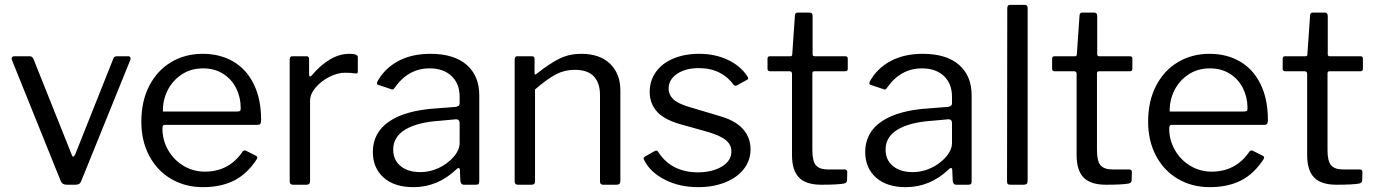

<svg xmlns="http://www.w3.org/2000/svg" viewBox="-20 -762 5674 792"><path d="M518 -516 315 -15Q310 0 292 0H256Q237 0 231 -14L29 -515Q28 -517 28 -520Q28 -530 40 -530H102Q113 -530 118 -519L275 -126Q278 -116 282 -116Q286 -116 291 -127L447 -519Q450 -530 462 -530H508Q515 -530 517.5 -525.5Q520 -521 518 -516Z M825 -54Q925 -54 981 -137Q985 -141 988 -141.5Q991 -142 995 -140L1037 -119Q1045 -114 1039 -105Q1000 -45 946 -17.5Q892 10 817 10Q744 10 686 -24Q628 -58 595.5 -119.5Q563 -181 563 -260Q563 -345 596 -408.5Q629 -472 686.5 -506Q744 -540 816 -540Q888 -540 942.5 -508Q997 -476 1027 -414.5Q1057 -353 1057 -269V-265Q1057 -256 1054 -251.5Q1051 -247 1042 -247H659Q650 -247 650 -232Q650 -184 673.5 -143Q697 -102 737 -78Q777 -54 825 -54ZM956 -302Q967 -302 970 -304.5Q973 -307 973 -316Q973 -360 954.5 -397.5Q936 -435 900.5 -457.5Q865 -480 818 -480Q767 -480 729 -454.5Q691 -429 671 -388.5Q651 -348 652 -302Z M1175 -13V-517Q1175 -530 1186 -530H1244Q1255 -530 1255 -519V-454Q1255 -448 1258.5 -447Q1262 -446 1266 -451Q1342 -540 1421 -540Q1456 -540 1456 -527V-467Q1456 -457 1447 -459Q1429 -462 1402 -462Q1373 -462 1339 -445Q1305 -428 1282 -401Q1259 -374 1259 -346V-15Q1259 0 1244 0H1189Q1175 0 1175 -13Z M1685 10Q1607 10 1562.5 -29.5Q1518 -69 1518 -135Q1518 -215 1585.5 -261Q1653 -307 1781 -315L1859 -321Q1876 -323 1876 -336V-363Q1876 -417 1842.5 -448.5Q1809 -480 1752 -480Q1664 -480 1608 -400Q1605 -395 1602 -393.5Q1599 -392 1594 -394L1540 -412Q1535 -414 1535 -419Q1535 -422 1538 -428Q1568 -481 1623.5 -510.5Q1679 -540 1755 -540Q1853 -540 1905 -494.5Q1957 -449 1957 -369V-15Q1957 -6 1954 -3Q1951 0 1943 0H1893Q1881 0 1879 -16L1877 -62Q1876 -69 1872 -69Q1868 -69 1863 -64Q1786 10 1685 10ZM1861 -270 1796 -264Q1703 -258 1652.5 -228Q1602 -198 1602 -145Q1602 -102 1632.5 -77Q1663 -52 1714 -52Q1745 -52 1775 -63Q1805 -74 1828 -93Q1851 -111 1863.5 -131.5Q1876 -152 1876 -171V-254Q1876 -270 1861 -270Z M2103 -13V-517Q2103 -530 2114 -530H2174Q2185 -530 2185 -519V-461Q2185 -450 2194 -458Q2250 -502 2289.5 -521Q2329 -540 2378 -540Q2454 -540 2496.5 -499Q2539 -458 2539 -389V-16Q2539 0 2524 0H2468Q2455 0 2455 -13V-370Q2455 -420 2429.5 -447Q2404 -474 2351 -474Q2309 -474 2273.5 -455.5Q2238 -437 2187 -393V-15Q2187 -7 2183.5 -3.5Q2180 0 2172 0H2117Q2103 0 2103 -13Z M2863 -481Q2808 -481 2773 -457.5Q2738 -434 2738 -396Q2738 -373 2755.5 -354.5Q2773 -336 2819 -322L2946 -284Q3012 -266 3044 -230.5Q3076 -195 3076 -146Q3076 -100 3048 -64.5Q3020 -29 2971 -9.5Q2922 10 2860 10Q2783 10 2723 -20.5Q2663 -51 2638 -100Q2635 -105 2635 -108Q2635 -113 2640 -116L2679 -138Q2689 -144 2694 -137Q2748 -51 2861 -51Q2920 -52 2958.5 -75.5Q2997 -99 2997 -137Q2997 -165 2974 -184Q2951 -203 2899 -218L2796 -247Q2723 -266 2691.5 -300Q2660 -334 2660 -383Q2660 -429 2685.5 -465Q2711 -501 2757.5 -520.5Q2804 -540 2864 -540Q2930 -540 2982.5 -515Q3035 -490 3063 -447Q3070 -437 3062 -433L3020 -410Q3016 -408 3014 -408Q3010 -408 3005 -413Q2984 -444 2947.5 -462.5Q2911 -481 2863 -481Z M3339 -468Q3331 -468 3331 -459V-142Q3331 -97 3346 -80Q3361 -63 3395 -63H3464Q3475 -63 3475 -52L3474 -18Q3474 -8 3462 -5Q3436 0 3368 0Q3305 0 3276 -29.5Q3247 -59 3247 -123V-457Q3247 -468 3237 -468H3157Q3146 -468 3146 -478V-520Q3146 -530 3156 -530H3241Q3248 -530 3248 -538L3259 -697Q3259 -710 3270 -710H3320Q3332 -710 3332 -696V-538Q3332 -530 3340 -530H3466Q3477 -530 3477 -521V-478Q3477 -468 3466 -468Z M3716 10Q3638 10 3593.5 -29.5Q3549 -69 3549 -135Q3549 -215 3616.5 -261Q3684 -307 3812 -315L3890 -321Q3907 -323 3907 -336V-363Q3907 -417 3873.5 -448.5Q3840 -480 3783 -480Q3695 -480 3639 -400Q3636 -395 3633 -393.5Q3630 -392 3625 -394L3571 -412Q3566 -414 3566 -419Q3566 -422 3569 -428Q3599 -481 3654.5 -510.5Q3710 -540 3786 -540Q3884 -540 3936 -494.5Q3988 -449 3988 -369V-15Q3988 -6 3985 -3Q3982 0 3974 0H3924Q3912 0 3910 -16L3908 -62Q3907 -69 3903 -69Q3899 -69 3894 -64Q3817 10 3716 10ZM3892 -270 3827 -264Q3734 -258 3683.5 -228Q3633 -198 3633 -145Q3633 -102 3663.5 -77Q3694 -52 3745 -52Q3776 -52 3806 -63Q3836 -74 3859 -93Q3882 -111 3894.5 -131.5Q3907 -152 3907 -171V-254Q3907 -270 3892 -270Z M4219 -17Q4219 -7 4215 -3.5Q4211 0 4201 0H4149Q4140 0 4137 -3Q4134 -6 4134 -14L4135 -728Q4135 -742 4147 -742H4207Q4219 -742 4219 -729Z M4513 -468Q4505 -468 4505 -459V-142Q4505 -97 4520 -80Q4535 -63 4569 -63H4638Q4649 -63 4649 -52L4648 -18Q4648 -8 4636 -5Q4610 0 4542 0Q4479 0 4450 -29.5Q4421 -59 4421 -123V-457Q4421 -468 4411 -468H4331Q4320 -468 4320 -478V-520Q4320 -530 4330 -530H4415Q4422 -530 4422 -538L4433 -697Q4433 -710 4444 -710H4494Q4506 -710 4506 -696V-538Q4506 -530 4514 -530H4640Q4651 -530 4651 -521V-478Q4651 -468 4640 -468Z M4978 -54Q5078 -54 5134 -137Q5138 -141 5141 -141.5Q5144 -142 5148 -140L5190 -119Q5198 -114 5192 -105Q5153 -45 5099 -17.5Q5045 10 4970 10Q4897 10 4839 -24Q4781 -58 4748.5 -119.5Q4716 -181 4716 -260Q4716 -345 4749 -408.5Q4782 -472 4839.5 -506Q4897 -540 4969 -540Q5041 -540 5095.5 -508Q5150 -476 5180 -414.5Q5210 -353 5210 -269V-265Q5210 -256 5207 -251.5Q5204 -247 5195 -247H4812Q4803 -247 4803 -232Q4803 -184 4826.5 -143Q4850 -102 4890 -78Q4930 -54 4978 -54ZM5109 -302Q5120 -302 5123 -304.5Q5126 -307 5126 -316Q5126 -360 5107.5 -397.5Q5089 -435 5053.5 -457.5Q5018 -480 4971 -480Q4920 -480 4882 -454.5Q4844 -429 4824 -388.5Q4804 -348 4805 -302Z M5464 -468Q5456 -468 5456 -459V-142Q5456 -97 5471 -80Q5486 -63 5520 -63H5589Q5600 -63 5600 -52L5599 -18Q5599 -8 5587 -5Q5561 0 5493 0Q5430 0 5401 -29.5Q5372 -59 5372 -123V-457Q5372 -468 5362 -468H5282Q5271 -468 5271 -478V-520Q5271 -530 5281 -530H5366Q5373 -530 5373 -538L5384 -697Q5384 -710 5395 -710H5445Q5457 -710 5457 -696V-538Q5457 -530 5465 -530H5591Q5602 -530 5602 -521V-478Q5602 -468 5591 -468Z"/></svg>

Font: n
Style: Regular
Weight: 400
Designer: Pablo Impallari, Rodrigo Fuenzalida
Foundry: Impallari Type
Version: Version 1.002; ttfautohint (v1.5)